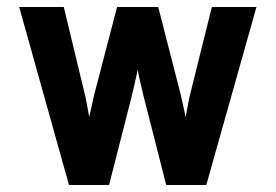

<svg xmlns="http://www.w3.org/2000/svg" viewBox="-20 -531 791 551"><path d="M35 -511H163L223 -262Q226 -251 230.5 -226Q235 -201 236 -195Q247 -245 251 -262L316 -511H434L498 -262Q502 -245 513 -195Q514 -201 518.5 -226Q523 -251 526 -262L588 -511H716L572 0H457L392 -255Q376 -322 375 -331Q374 -322 358 -255L293 0H178Z"/></svg>

Font: OVRPSS Recut ExtraBold
Style: Regular
Weight: 800
Designer: Giant Group
Foundry: Giant Group
Version: Version 1.001;hotconv 1.0.109;makeotfexe 2.5.65596